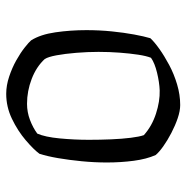

<svg xmlns="http://www.w3.org/2000/svg" viewBox="-11 -589 600 618"><g transform="rotate(90 289.0 -280.0)"><path d="M282 0Q255 0 226.5 -9.5Q198 -19 174 -32.5Q150 -46 133 -59.5Q116 -73 110 -80Q91 -110 84 -158.5Q77 -207 77 -258Q77 -300 81 -339.5Q85 -379 91 -411.5Q97 -444 103 -464Q115 -477 137.5 -493Q160 -509 189 -524.5Q218 -540 251.5 -550Q285 -560 318 -560Q337 -560 360.5 -552Q384 -544 408 -531.5Q432 -519 451 -505.5Q470 -492 479 -481Q492 -452 497.5 -410.5Q503 -369 503 -324Q503 -284 499 -243Q495 -202 489 -167Q483 -132 475 -107Q461 -88 431 -62.5Q401 -37 362.5 -18.5Q324 0 282 0ZM314 -67Q341 -67 366 -76.5Q391 -86 410 -100Q421 -125 425.5 -172Q430 -219 430 -266Q430 -302 428.5 -337.5Q427 -373 423.5 -401Q420 -429 415 -443Q386 -469 346 -482Q306 -495 271 -494Q245 -493 214 -485.5Q183 -478 166 -466Q160 -451 156 -424.5Q152 -398 149.5 -365Q147 -332 147 -297Q147 -262 150 -225.5Q153 -189 158 -162Q163 -135 170 -124Q195 -97 234 -82Q273 -67 314 -67Z"/></g></svg>

Font: Texturina 12pt ExtraLight
Style: Regular
Weight: 250
Designer: Guillermo Torres Carreño
Foundry: Omnibus-Type
Version: Version 1.002